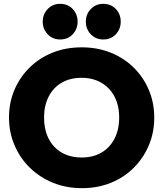

<svg xmlns="http://www.w3.org/2000/svg" viewBox="-20 -969 852 1002"><path d="M408 13Q326 13 257 -15Q188 -43 136.5 -93Q85 -143 56 -210.5Q27 -278 27 -356Q27 -434 55.5 -500.5Q84 -567 135 -617Q186 -667 255 -694.5Q324 -722 406 -722Q488 -722 557 -694.5Q626 -667 677 -617Q728 -567 756.5 -500Q785 -433 785 -355Q785 -277 756.5 -210Q728 -143 677 -92.5Q626 -42 557.5 -14.5Q489 13 408 13ZM406 -147Q466 -147 510 -173Q554 -199 578 -246Q602 -293 602 -356Q602 -402 588.5 -440Q575 -478 549 -505.5Q523 -533 487 -548Q451 -563 406 -563Q346 -563 302 -537.5Q258 -512 234 -465Q210 -418 210 -356Q210 -308 223.5 -269.5Q237 -231 263 -203.5Q289 -176 325 -161.5Q361 -147 406 -147ZM294 -763Q255 -763 229 -790Q203 -817 203 -856Q203 -895 229 -922Q255 -949 294 -949Q334 -949 359.5 -922Q385 -895 385 -856Q385 -817 359.5 -790Q334 -763 294 -763ZM519 -763Q480 -763 454 -790Q428 -817 428 -856Q428 -895 454 -922Q480 -949 519 -949Q559 -949 584.5 -922Q610 -895 610 -856Q610 -817 584.5 -790Q559 -763 519 -763Z"/></svg>

Font: Outfit ExtraBold
Style: Regular
Weight: 800
Designer: Rodrigo Fuenzalida
Foundry: fragTYPE
Version: Version 1.100;gftools[0.9.27]